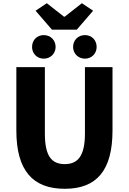

<svg xmlns="http://www.w3.org/2000/svg" viewBox="-20 -1164 803 1198"><path d="M384 14C582 14 682 -99 682 -350V-745H510V-331C510 -190 465 -140 384 -140C302 -140 260 -190 260 -331V-745H82V-350C82 -99 185 14 384 14ZM304 -979H459L561 -1097L491 -1144L384 -1060H379L272 -1144L202 -1097ZM253 -798C296 -798 327 -831 327 -871C327 -913 296 -945 253 -945C210 -945 180 -913 180 -871C180 -831 210 -798 253 -798ZM510 -798C553 -798 583 -831 583 -871C583 -913 553 -945 510 -945C467 -945 436 -913 436 -871C436 -831 467 -798 510 -798Z"/></svg>

Font: Noto Sans HK Black
Style: Regular
Weight: 900
Designer: Ryoko NISHIZUKA 西塚涼子 (kana, bopomofo & ideographs); Paul D. Hunt (Latin, Greek & Cyrillic); Sandoll Communications 산돌커뮤니
Foundry: Adobe
Version: Version 2.004;hotconv 1.0.118;makeotfexe 2.5.65603